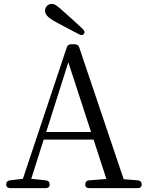

<svg xmlns="http://www.w3.org/2000/svg" viewBox="-20 -965 757 989"><path d="M413 -791C418 -798 416 -806 407 -815C373 -847 338 -879 308 -905C275 -935 262 -945 247 -945C228 -945 212 -930 212 -910C212 -890 227 -874 267 -852C294 -837 319 -824 346 -810C359 -803 374 -795 388 -788C399 -782 408 -784 413 -791ZM32 4H216C229 4 236 -3 236 -15C236 -27 229 -35 217 -36L141 -44L205 -246H462L528 -43L438 -36C426 -35 419 -27 419 -15C419 -3 426 4 439 4H690C703 4 710 -3 710 -15C710 -27 703 -35 691 -36L617 -42L388 -721C384 -732 376 -737 365 -737H346C335 -737 328 -732 324 -721L98 -44L31 -36C19 -35 12 -27 12 -15C12 -3 19 4 32 4ZM218 -285 332 -644 449 -285Z"/></svg>

Font: 寒蝉锦书宋
Style: Regular
Weight: 400
Designer: 寒蝉锦书宋{Warren} 思源宋体{Ryoko NISHIZUKA 西塚涼子 (kana & ideographs); Frank Grießhammer (Latin, Greek & Cyrillic); Wenlong ZHANG 
Foundry: Adobe & ChillType
Version: Version 2.000;Glyphs 3.1.1 (3135)